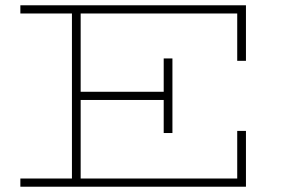

<svg xmlns="http://www.w3.org/2000/svg" viewBox="-20 -706 1065 726"><path d="M57 0V-31H877V-211H910V0ZM252 -18V-669H285V-18ZM281 -328V-359H615V-328ZM599 -203V-485H632V-203ZM877 -476V-655H57V-686H910V-476Z"/></svg>

Font: BioRhyme SemiExpanded ExtraLight
Style: Regular
Weight: 250
Width: 6
Designer: Aoife Mooney
Foundry: Aoife Mooney Type
Version: Version 1.600;gftools[0.9.33]